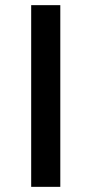

<svg xmlns="http://www.w3.org/2000/svg" viewBox="-20 -725 355 745"><path d="M101 0V-705H214V0Z"/></svg>

Font: Nunito Sans 10pt SemiExpanded SemiBold
Style: Regular
Weight: 600
Width: 6
Designer: Vernon Adams
Foundry: Vernon Adams
Version: Version 3.101;gftools[0.9.27]